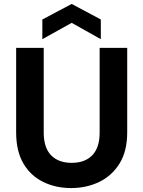

<svg xmlns="http://www.w3.org/2000/svg" viewBox="-20 -943 727 975"><path d="M341 12Q263 12 199.5 -19Q136 -50 99 -112.5Q62 -175 62 -271V-700H202V-270Q202 -193 239.5 -154.5Q277 -116 344 -116Q411 -116 448.5 -154.5Q486 -193 486 -270V-700H626V-271Q626 -175 587 -112.5Q548 -50 483.5 -19Q419 12 341 12ZM195 -744V-844L344 -923L492 -844V-744L344 -827Z"/></svg>

Font: DM Sans ExtraBold
Style: Regular
Weight: 800
Designer: Colophon Foundry, Jonny Pinhorn
Foundry: Colophon Foundry
Version: Version 4.004; ttfautohint (v1.8.4.7-5d5b)